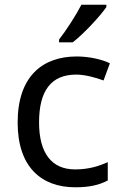

<svg xmlns="http://www.w3.org/2000/svg" viewBox="-20 -786 520 816"><path d="M432 -756V-766H326C303 -721 260 -655 231 -618V-606H289C336 -642 407 -719 432 -756ZM300 10C361 10 402 0 438 -19V-97C401 -80 357 -66 299 -66C198 -66 146 -137 146 -266C146 -400 197 -469 304 -469C341 -469 388 -456 420 -444L447 -517C415 -533 360 -546 306 -546C162 -546 55 -463 55 -265C55 -75 157 10 300 10Z"/></svg>

Font: Noto Sans Psalter Pahlavi
Style: Regular
Weight: 400
Designer: Monotype Design Team
Foundry: Monotype Imaging Inc.
Version: Version 2.002